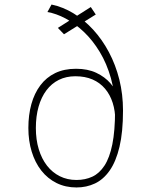

<svg xmlns="http://www.w3.org/2000/svg" viewBox="-20 -815 690 846"><path d="M317 11Q268.5 11 229.2 -8.5Q190 -28 162.2 -63.2Q134.5 -98.5 119.8 -146.5Q105 -194.5 105 -251Q105 -308.5 118.2 -356.2Q131.5 -404 157.8 -439Q184 -474 223.2 -493Q262.5 -512 315 -512Q366.5 -512 404.2 -494.2Q442 -476.5 467 -447.5Q492 -418.5 504.2 -383.5Q516.5 -348.5 516.5 -314L488 -282.5Q488 -326 476.5 -362Q465 -398 442.8 -424.2Q420.5 -450.5 387.8 -464.8Q355 -479 312 -479Q271.5 -479 239.2 -463Q207 -447 184.5 -417Q162 -387 150 -345Q138 -303 138 -251Q138 -199.5 150.8 -157.5Q163.5 -115.5 187 -85.2Q210.5 -55 243.5 -38.5Q276.5 -22 317 -22Q355.5 -22 386.8 -36.5Q418 -51 440.5 -85.5Q463 -120 475 -179.2Q487 -238.5 487 -328Q487 -405.5 468.8 -470.2Q450.5 -535 419.5 -586.2Q388.5 -637.5 349.5 -674.5Q310.5 -711.5 269 -733.5Q227.5 -755.5 189 -762L207 -795Q257.5 -784.5 304.2 -756Q351 -727.5 390.8 -684Q430.5 -640.5 460 -585Q489.5 -529.5 505.8 -464.5Q522 -399.5 522 -328Q522 -233 506.5 -168Q491 -103 463.2 -63.5Q435.5 -24 398.2 -6.5Q361 11 317 11ZM262 -664 235 -692 380 -784 402 -751Z"/></svg>

Font: Trispace Thin Thin
Style: Regular
Weight: 250
Version: Version 1.210